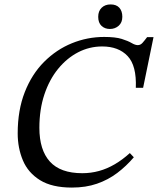

<svg xmlns="http://www.w3.org/2000/svg" viewBox="-20 -837 714 868"><path d="M305 11Q215 11 161 -22.5Q107 -56 83.5 -112Q60 -168 60 -234Q60 -339 92 -420.5Q124 -502 179.5 -557.5Q235 -613 305 -641.5Q375 -670 451 -670Q502 -670 530.5 -661Q559 -652 575 -642.5Q591 -633 603 -633Q615 -633 624 -643Q633 -653 645 -669H674L627 -440H594Q598 -540 557 -583.5Q516 -627 442 -627Q384 -627 333 -600.5Q282 -574 242.5 -525.5Q203 -477 180.5 -409.5Q158 -342 158 -259Q158 -159 205.5 -106.5Q253 -54 352 -54Q391 -54 427.5 -64Q464 -74 499 -94.5Q534 -115 567 -145L585 -126Q551 -86 510 -55Q469 -24 418.5 -6.5Q368 11 305 11ZM477 -706Q454 -706 439 -720Q424 -734 424 -761Q424 -787 439.5 -802Q455 -817 480 -817Q506 -817 519.5 -802Q533 -787 533 -761Q533 -735 516.5 -720.5Q500 -706 477 -706Z"/></svg>

Font: STIX Two Text
Style: Italic
Weight: 400
Italic angle: -12°
Designer: Ross Mills, John Hudson & Paul Hanslow, Tiro Typeworks Ltd; with prior portions MicroPress Inc. and Coen Hoffman, Elsevi
Foundry: Tiro Typeworks Ltd
Version: Version 2.13 b171